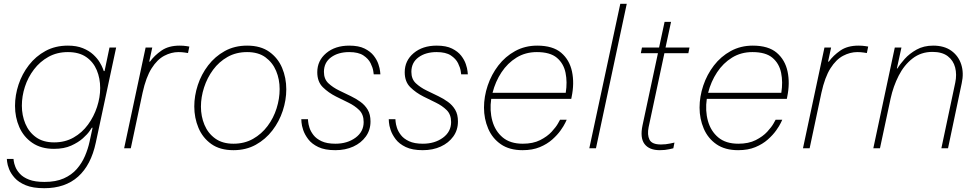

<svg xmlns="http://www.w3.org/2000/svg" viewBox="-20 -780 5133 1010"><path d="M213 210Q153 210 115.5 194.5Q78 179 57.5 156Q37 133 28 110Q19 87 17.5 71.5Q16 56 16 56H51Q51 56 52.5 68Q54 80 61 98Q68 116 85 134.5Q102 153 133 165Q164 177 214 177Q274 177 315.5 158.5Q357 140 384 109Q411 78 427 40.5Q443 3 451 -34L467 -108H463Q463 -108 451.5 -91Q440 -74 416 -52.5Q392 -31 354.5 -14Q317 3 264 3Q196 3 150 -28.5Q104 -60 81.5 -111.5Q59 -163 59 -223Q59 -279 77.5 -335Q96 -391 132 -437.5Q168 -484 219.5 -512Q271 -540 337 -540Q383 -540 416 -526.5Q449 -513 470.5 -493Q492 -473 504 -453Q516 -433 521 -419.5Q526 -406 526 -406H530L556 -530H591L484 -30Q459 88 391 149Q323 210 213 210ZM265 -31Q322 -31 367 -56.5Q412 -82 443 -124.5Q474 -167 490.5 -217.5Q507 -268 507 -317Q507 -368 489 -411Q471 -454 433.5 -480Q396 -506 337 -506Q280 -506 235 -481Q190 -456 158.5 -414.5Q127 -373 111 -323.5Q95 -274 95 -224Q95 -173 113.5 -129Q132 -85 169.5 -58Q207 -31 265 -31Z M633 0 746 -530H781L765 -456H769Q792 -488 829.5 -514Q867 -540 925 -540Q945 -540 960.5 -537.5Q976 -535 976 -535L969 -501Q969 -501 953 -503.5Q937 -506 919 -506Q881 -506 844 -486.5Q807 -467 777.5 -420.5Q748 -374 730 -292L668 0Z M1208 10Q1137 10 1091.5 -22.5Q1046 -55 1024 -107.5Q1002 -160 1002 -220Q1002 -276 1020.5 -332.5Q1039 -389 1075 -436Q1111 -483 1162.5 -511.5Q1214 -540 1280 -540Q1351 -540 1396.5 -507.5Q1442 -475 1464 -423Q1486 -371 1486 -310Q1486 -254 1467.5 -197.5Q1449 -141 1413 -94Q1377 -47 1325.5 -18.5Q1274 10 1208 10ZM1208 -24Q1266 -24 1311 -49.5Q1356 -75 1387.5 -117Q1419 -159 1435 -210Q1451 -261 1451 -311Q1451 -363 1432.5 -407Q1414 -451 1376.5 -478.5Q1339 -506 1280 -506Q1222 -506 1177 -480.5Q1132 -455 1101 -413Q1070 -371 1053.5 -320Q1037 -269 1037 -219Q1037 -168 1055.5 -123.5Q1074 -79 1112 -51.5Q1150 -24 1208 -24Z M1744 10Q1689 10 1654.5 -6.5Q1620 -23 1601.5 -47.5Q1583 -72 1575 -96Q1567 -120 1566 -136.5Q1565 -153 1565 -153H1600Q1600 -153 1601 -140Q1602 -127 1608 -108Q1614 -89 1629 -69.5Q1644 -50 1672 -37Q1700 -24 1744 -24Q1807 -24 1850 -55.5Q1893 -87 1893 -138Q1893 -178 1869.5 -201Q1846 -224 1813 -240L1748 -272Q1708 -292 1678.5 -321Q1649 -350 1649 -400Q1649 -461 1696 -500.5Q1743 -540 1817 -540Q1867 -540 1898 -524.5Q1929 -509 1946 -487Q1963 -465 1970.5 -442.5Q1978 -420 1979.5 -404.5Q1981 -389 1981 -389H1946Q1946 -389 1943.5 -406.5Q1941 -424 1929.5 -447.5Q1918 -471 1891.5 -488.5Q1865 -506 1817 -506Q1759 -506 1721.5 -478.5Q1684 -451 1684 -402Q1684 -364 1707.5 -342Q1731 -320 1764 -304L1826 -274Q1853 -261 1876.5 -244Q1900 -227 1914.5 -202.5Q1929 -178 1929 -141Q1929 -96 1904.5 -62Q1880 -28 1838.5 -9Q1797 10 1744 10Z M2204 10Q2149 10 2114.5 -6.5Q2080 -23 2061.5 -47.5Q2043 -72 2035 -96Q2027 -120 2026 -136.5Q2025 -153 2025 -153H2060Q2060 -153 2061 -140Q2062 -127 2068 -108Q2074 -89 2089 -69.5Q2104 -50 2132 -37Q2160 -24 2204 -24Q2267 -24 2310 -55.5Q2353 -87 2353 -138Q2353 -178 2329.5 -201Q2306 -224 2273 -240L2208 -272Q2168 -292 2138.5 -321Q2109 -350 2109 -400Q2109 -461 2156 -500.5Q2203 -540 2277 -540Q2327 -540 2358 -524.5Q2389 -509 2406 -487Q2423 -465 2430.5 -442.5Q2438 -420 2439.5 -404.5Q2441 -389 2441 -389H2406Q2406 -389 2403.5 -406.5Q2401 -424 2389.5 -447.5Q2378 -471 2351.5 -488.5Q2325 -506 2277 -506Q2219 -506 2181.5 -478.5Q2144 -451 2144 -402Q2144 -364 2167.5 -342Q2191 -320 2224 -304L2286 -274Q2313 -261 2336.5 -244Q2360 -227 2374.5 -202.5Q2389 -178 2389 -141Q2389 -96 2364.5 -62Q2340 -28 2298.5 -9Q2257 10 2204 10Z M2729 10Q2660 10 2615 -21Q2570 -52 2548 -103.5Q2526 -155 2526 -214Q2526 -272 2545.5 -330Q2565 -388 2601.5 -435.5Q2638 -483 2690 -511.5Q2742 -540 2806 -540Q2888 -540 2932 -502.5Q2976 -465 2989 -403.5Q3002 -342 2987 -270L2985 -260H2564Q2555 -198 2570 -144Q2585 -90 2624.5 -57Q2664 -24 2730 -24Q2784 -24 2821.5 -43Q2859 -62 2882 -87Q2905 -112 2915.5 -131Q2926 -150 2926 -150H2961Q2961 -150 2953.5 -134Q2946 -118 2929 -94Q2912 -70 2885 -46Q2858 -22 2819.5 -6Q2781 10 2729 10ZM2571 -292H2956Q2965 -348 2955 -397Q2945 -446 2909.5 -476Q2874 -506 2804 -506Q2744 -506 2697 -477Q2650 -448 2618 -399.5Q2586 -351 2571 -292Z M3080 0 3243 -760H3277L3115 0Z M3451 10Q3395 10 3370.5 -22.5Q3346 -55 3360 -121L3441 -500H3351L3357 -530H3447L3476 -665H3510L3481 -530H3607L3601 -500H3475L3392 -111Q3384 -71 3396.5 -45.5Q3409 -20 3457 -20Q3482 -20 3505 -25Q3528 -30 3528 -30L3522 0Q3522 0 3500.5 5Q3479 10 3451 10Z M3863 10Q3794 10 3749 -21Q3704 -52 3682 -103.5Q3660 -155 3660 -214Q3660 -272 3679.5 -330Q3699 -388 3735.5 -435.5Q3772 -483 3824 -511.5Q3876 -540 3940 -540Q4022 -540 4066 -502.5Q4110 -465 4123 -403.5Q4136 -342 4121 -270L4119 -260H3698Q3689 -198 3704 -144Q3719 -90 3758.5 -57Q3798 -24 3864 -24Q3918 -24 3955.5 -43Q3993 -62 4016 -87Q4039 -112 4049.5 -131Q4060 -150 4060 -150H4095Q4095 -150 4087.5 -134Q4080 -118 4063 -94Q4046 -70 4019 -46Q3992 -22 3953.5 -6Q3915 10 3863 10ZM3705 -292H4090Q4099 -348 4089 -397Q4079 -446 4043.5 -476Q4008 -506 3938 -506Q3878 -506 3831 -477Q3784 -448 3752 -399.5Q3720 -351 3705 -292Z M4204 0 4317 -530H4352L4336 -456H4340Q4363 -488 4400.5 -514Q4438 -540 4496 -540Q4516 -540 4531.5 -537.5Q4547 -535 4547 -535L4540 -501Q4540 -501 4524 -503.5Q4508 -506 4490 -506Q4452 -506 4415 -486.5Q4378 -467 4348.5 -420.5Q4319 -374 4301 -292L4239 0Z M4574 0 4687 -530H4722L4698 -420H4701Q4714 -442 4739 -470Q4764 -498 4801.5 -519Q4839 -540 4889 -540Q4947 -540 4984.5 -513Q5022 -486 5036.5 -441Q5051 -396 5039 -342L4967 0H4932L5005 -345Q5014 -388 5004.5 -425Q4995 -462 4965.5 -484.5Q4936 -507 4885 -507Q4825 -507 4780.5 -472.5Q4736 -438 4707.5 -382Q4679 -326 4665 -262L4609 0Z"/></svg>

Font: Be Vietnam Pro Thin
Style: Italic
Weight: 100
Italic angle: -12°
Designer: Lam Bao, Tony Le, Vietanh Nguyen
Foundry: Yellow Type Foundry
Version: Version 1.002; ttfautohint (v1.8.3)